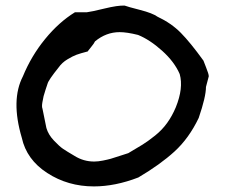

<svg xmlns="http://www.w3.org/2000/svg" viewBox="-20 -669 807 687"><path d="M316 -2Q223 -2 149 -50Q75 -98 58 -176Q18 -311 62 -396Q92 -469 141.5 -529.5Q191 -590 248 -625H290Q307 -627 354 -638.5Q401 -650 426 -649Q436 -645 481 -633.5Q526 -622 544 -609Q593 -586 627 -551.5Q661 -517 708 -452Q708 -451 717.5 -427.5Q727 -404 727 -396L717 -358Q717 -323 691 -247Q656 -174 604.5 -127Q553 -80 475 -34Q392 -2 316 -2ZM317 -91Q331 -91 348.5 -94.5Q366 -98 376.5 -101Q387 -104 409.5 -111.5Q432 -119 439 -121Q470 -139 490 -151.5Q510 -164 535 -184Q560 -204 578 -229Q596 -254 609 -285Q637 -354 623 -404Q604 -448 560 -487.5Q516 -527 474 -544Q434 -554 408 -554Q360 -554 320 -521Q317 -514 305.5 -500Q294 -486 294 -485Q267 -478 253.5 -473Q240 -468 221 -456.5Q202 -445 190 -428Q153 -382 150 -369Q148 -363 143 -348Q138 -333 136 -325Q134 -317 131.5 -302Q129 -287 132 -280Q135 -264 146 -211Q153 -187 173 -166Q193 -145 205.5 -136.5Q218 -128 247 -111Q279 -91 317 -91Z"/></svg>

Font: Excalifont
Style: Regular
Weight: 400
Designer: Your Own Font Foundry (Virgil); Ján Filípek / DizajnDesign (Excalifont, modifications)
Foundry: Your Own Font Foundry (Virgil); Ján Filípek / DizajnDesign (Excalifont, modifications)
Version: Version 1.000;Glyphs 3.2 (3227)